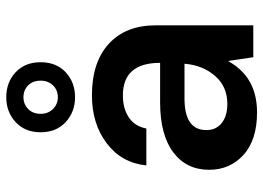

<svg xmlns="http://www.w3.org/2000/svg" viewBox="-134 -696 842 614"><g transform="rotate(-90 287.0 -389.0)"><path d="M235 12Q146 12 98.5 -31.5Q51 -75 51 -141Q51 -214 107 -256Q163 -298 267 -298H393Q393 -417 289 -417Q247 -417 218.5 -398Q190 -379 183 -342H65Q73 -421 135.5 -468.5Q198 -516 289 -516Q395 -516 454 -462Q513 -408 513 -312V0H411L399 -81Q348 12 235 12ZM262 -83Q317 -83 351 -122Q385 -161 390 -218V-220H279Q178 -220 178 -150Q178 -119 200.5 -101Q223 -83 262 -83ZM283 -570Q236 -570 203.5 -600Q171 -630 171 -680Q171 -730 203.5 -760Q236 -790 283 -790Q331 -790 363 -760Q395 -730 395 -680Q395 -630 363 -600Q331 -570 283 -570ZM283 -625Q306 -625 321 -640.5Q336 -656 336 -680Q336 -705 321 -720Q306 -735 283 -735Q261 -735 245.5 -720Q230 -705 230 -680Q230 -656 245.5 -640.5Q261 -625 283 -625Z"/></g></svg>

Font: AWOL-DM SemiBold
Style: Regular
Weight: 600
Designer: Colophon Foundry, Jonny Pinhorn, Mikhail Sharanda
Foundry: Colophon Foundry
Version: Version 1.000;Glyphs 3.2.3 (3260)